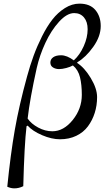

<svg xmlns="http://www.w3.org/2000/svg" viewBox="-20 -750 602 1056"><path d="M20 277Q38 98 61.5 -36Q85 -170 129 -330Q145 -389 164.5 -442.5Q184 -496 211 -550Q238 -604 268 -642.5Q298 -681 337 -705.5Q376 -730 417 -730Q475 -730 504.5 -695Q534 -660 534 -607Q534 -550 493 -492.5Q452 -435 406 -408L404 -404Q444 -379 479 -321Q514 -263 514 -216Q514 -170 501 -129Q488 -88 463.5 -55Q439 -22 399.5 -3Q360 16 310 16Q264 16 211.5 -6.5Q159 -29 132 -59L126 -56Q114 44 108 274Q84 286 59 286Q40 286 20 277ZM132 -98Q152 -69 190 -48.5Q228 -28 268 -28Q330 -28 380 -90Q430 -152 430 -228Q430 -284 420 -325Q410 -366 381 -390Q367 -382 344.5 -376Q322 -370 305 -370Q286 -370 271.5 -379Q257 -388 257 -406Q257 -424 272.5 -435Q288 -446 316 -446Q348 -446 386 -418Q419 -448 440.5 -496Q462 -544 462 -589Q462 -630 442 -654Q422 -678 388 -678Q348 -678 304.5 -630Q261 -582 229.5 -514Q198 -446 182 -376Q144 -204 132 -98Z"/></svg>

Font: Old Standard TT
Style: Italic
Weight: 400
Italic angle: -15.2°
Designer: Alexey Kryukov <alexios@thessalonica.org.ru>
Version: Version 2.2